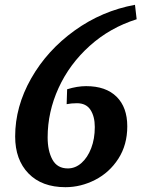

<svg xmlns="http://www.w3.org/2000/svg" viewBox="-20 -767 594 798"><path d="M43 -200Q43 -324 109.5 -441Q176 -558 290 -640Q404 -722 541 -747L548 -687Q437 -652 353 -576.5Q269 -501 223.5 -401.5Q178 -302 178 -196Q178 -140 198 -103.5Q218 -67 262 -67Q293 -67 318.5 -89.5Q344 -112 359 -151Q374 -190 374 -239Q374 -283 356 -310.5Q338 -338 300 -338Q276 -338 257 -334L259 -396Q301 -409 338 -409Q420 -409 464.5 -365Q509 -321 509 -242Q509 -165 472 -107.5Q435 -50 375.5 -19.5Q316 11 252 11Q154 11 98.5 -46Q43 -103 43 -200Z"/></svg>

Font: Andada Pro
Style: Bold Italic
Weight: 700
Italic angle: -7°
Designer: Carolina Giovagnoli
Foundry: Huerta Tipografica
Version: Version 3.005; ttfautohint (v1.8.4)